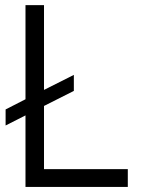

<svg xmlns="http://www.w3.org/2000/svg" viewBox="-20 -734 552 754"><path d="M481.9 0H80.1V-280.8L2 -241.2V-304.2L80.1 -344.2V-713.9H152.8V-380.9L270 -439.9V-377L152.8 -317.9V-69.8H481.9Z"/></svg>

Font: Arcon-Regular
Style: Regular
Weight: 400
Designer: M. Zarth
Foundry: martin zarth - visuelle & digitale kommunikation
Version: Version 1.131;PS 001.131;hotconv 1.0.70;makeotf.lib2.5.58329